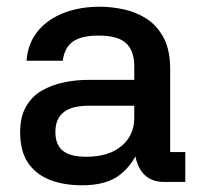

<svg xmlns="http://www.w3.org/2000/svg" viewBox="-20 -542 595 572"><path d="M532 0H468Q426 0 403.5 -29Q381 -58 380 -111L397 -108Q380 -56 339.5 -23Q299 10 225 10Q168 10 126.5 -7Q85 -24 62.5 -58.5Q40 -93 40 -148Q40 -194 57.5 -224.5Q75 -255 104.5 -272Q134 -289 170 -296.5Q206 -304 243 -304H380V-344Q380 -391 355.5 -413.5Q331 -436 274 -436Q222 -436 197 -418Q172 -400 167 -361H59Q63 -413 92.5 -449Q122 -485 170 -503.5Q218 -522 277 -522Q312 -522 349 -514Q386 -506 417 -486Q448 -466 467.5 -429.5Q487 -393 487 -336V-89H532ZM145 -149Q145 -111 167 -93Q189 -75 237 -75Q304 -75 342 -107Q380 -139 380 -191V-227H244Q194 -227 169.5 -207.5Q145 -188 145 -149Z"/></svg>

Font: 42dot Sans Light SemiBold
Style: Regular
Weight: 600
Version: Version 1.000